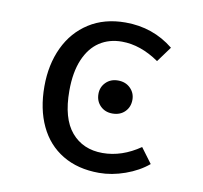

<svg xmlns="http://www.w3.org/2000/svg" viewBox="-67 -623 750 708"><g transform="rotate(10 307.5 -269.5)"><path d="M487.7 -109.7 529.7 -53.3Q494.4 -23.6 444.6 -5.9Q394.9 11.8 347.2 11.8Q267.7 11.8 210.5 -22.6Q153.3 -56.9 123.6 -120Q93.8 -183.1 93.8 -267.7Q93.8 -349.2 124.1 -413.6Q154.4 -477.9 211.8 -514.6Q269.2 -551.3 348.2 -551.3Q451.3 -551.3 528.7 -488.7L486.7 -431.3Q416.9 -479.5 347.2 -479.5Q299.5 -479.5 263.6 -455.9Q227.7 -432.3 207.4 -384.6Q187.2 -336.9 187.2 -267.7Q187.2 -164.1 230.5 -113.3Q273.8 -62.6 347.2 -62.6Q419.5 -62.6 487.7 -109.7ZM422.1 -274.9Q422.1 -247.7 404.4 -230Q386.7 -212.3 357.9 -212.3Q330.3 -212.3 312.6 -230Q294.9 -247.7 294.9 -274.9Q294.9 -300.5 312.6 -318.2Q330.3 -335.9 357.9 -335.9Q386.2 -335.9 404.1 -318.2Q422.1 -300.5 422.1 -274.9Z"/></g></svg>

Font: Fira Code Fixed
Style: Regular
Weight: 400
Monospace: yes
Designer: Carrois Corporate, Edenspiekermann AG, Nikita Prokopov
Foundry: Carrois Corporate, Edenspiekermann AG, Nikita Prokopov
Version: Version 5.002